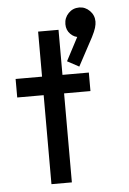

<svg xmlns="http://www.w3.org/2000/svg" viewBox="-54 -804 569 845"><g transform="rotate(-5 230.5 -382.0)"><path d="M138.8 0V-674H229V0ZM22 -393.2V-475H345.5V-393.2ZM306 -504.8 254.2 -532.8 316.8 -651.8 348 -659.8Q343 -649 335.5 -641.9Q328 -634.8 317.2 -634.8Q296.2 -634.8 278.8 -652.1Q261.2 -669.5 261.2 -696Q261.2 -724.2 280.5 -744.1Q299.8 -764 328 -764Q354.5 -764 374.4 -744.1Q394.2 -724.2 394.2 -696Q394.2 -684.5 389.8 -669Q385.2 -653.5 372.8 -629.2Z"/></g></svg>

Font: Outfit Thin
Style: Regular
Weight: 100
Designer: Rodrigo Fuenzalida
Foundry: fragTYPE
Version: Version 1.100;gftools[0.9.27]